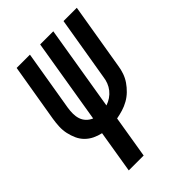

<svg xmlns="http://www.w3.org/2000/svg" viewBox="-215 -617 930 930"><g transform="rotate(-45 250.0 -152.5)"><path d="M107 215 143 -4Q120 -9 99.5 -19Q79 -29 63 -45Q47 -61 37.5 -82Q28 -103 23 -126Q18 -149 19 -173Q20 -197 24 -222L74 -520H165L113 -209Q110 -190 110 -171Q110 -152 115.5 -135Q121 -118 133.5 -105Q146 -92 163 -85L235 -520H325L253 -84Q271 -90 286.5 -100.5Q302 -111 313.5 -125.5Q325 -140 331.5 -157Q338 -174 340 -191L395 -520H486L429 -179Q426 -157 418.5 -135.5Q411 -114 398 -95Q385 -76 368 -59.5Q351 -43 330.5 -31.5Q310 -20 288.5 -13.5Q267 -7 245 -3L209 215Z"/></g></svg>

Font: Iosevka Term Curly SmBd Obl
Style: Regular
Weight: 600
Italic angle: -9°
Designer: Belleve Invis
Foundry: Belleve Invis
Version: Version 32.3.0